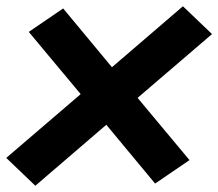

<svg xmlns="http://www.w3.org/2000/svg" viewBox="-49 -647 698 614"><path d="M64 -53 -29 -142 209 -346 43 -545 153 -620 309 -432 536 -627 629 -538 391 -334 557 -135 447 -60 291 -248Z"/></svg>

Font: Iosevka SS04 Hv Ex Obl
Style: Regular
Weight: 900
Width: 7
Italic angle: -9°
Monospace: yes
Designer: Belleve Invis
Foundry: Belleve Invis
Version: Version 19.0.0; ttfautohint (v1.8.4)